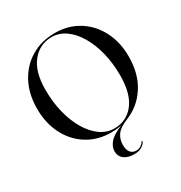

<svg xmlns="http://www.w3.org/2000/svg" viewBox="-206 -858 1141 1208"><g transform="rotate(-30 364.0 -254.5)"><path d="M365.5 -710Q463 -710 537.5 -663.5Q612 -617 654 -535.8Q696 -454.5 696 -351.5Q696 -224 639.8 -137.2Q583.5 -50.5 490 -13Q430 11 407.8 42.2Q385.5 73.5 385.5 114Q385.5 150.5 400.5 169Q415.5 187.5 442.5 187.5Q460 187.5 475 178Q490 168.5 497.5 155.5Q500 151 503 152.5Q506 154 503.5 159Q495.5 175.5 474.2 188.2Q453 201 421 201Q373.5 201 346.8 180.2Q320 159.5 320 122Q320 90.5 345.8 60Q371.5 29.5 438 2.5Q415 7 397.2 8.5Q379.5 10 363 10Q265.5 10 190.8 -36.5Q116 -83 74 -164.8Q32 -246.5 32 -352Q32 -459.5 75 -540Q118 -620.5 193.2 -665.2Q268.5 -710 365.5 -710ZM590 -274.5Q590 -363 570.8 -439.8Q551.5 -516.5 516.8 -574.8Q482 -633 435.8 -665.5Q389.5 -698 336 -698Q248.5 -698 192.8 -628.8Q137 -559.5 137 -429.5Q137 -340 156.5 -262.2Q176 -184.5 211 -126Q246 -67.5 292.2 -34.8Q338.5 -2 392.5 -2Q481 -2 535.5 -71Q590 -140 590 -274.5Z"/></g></svg>

Font: Fraunces144ptRegular
Style: Regular
Weight: 400
Version: Version 1.000;[0bf87f6ff]